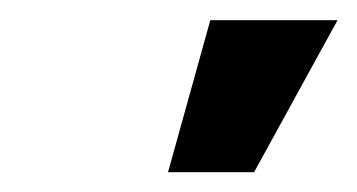

<svg xmlns="http://www.w3.org/2000/svg" viewBox="-20 -760 359 193"><path d="M148.9 -586.9 191.4 -739.7H319.3L235.4 -586.9Z"/></svg>

Font: Inter 28pt
Style: Bold Italic
Weight: 700
Italic angle: -9.3988°
Designer: Rasmus Andersson
Foundry: rsms
Version: Version 4.001;git-66647c0bb